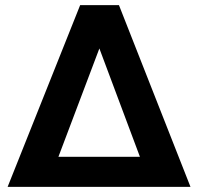

<svg xmlns="http://www.w3.org/2000/svg" viewBox="-20 -731 771 751"><path d="M293.5 -710.9H445.3L725.1 0H9.8ZM208.5 -117.7H527.3L368.7 -541.5Z"/></svg>

Font: Roboto
Style: Bold
Weight: 700
Designer: Google
Version: Version 2.134; 2016; ttfautohint (v1.6)